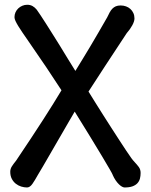

<svg xmlns="http://www.w3.org/2000/svg" viewBox="-20 -788 646 822"><path d="M23.9 -52.7Q23.9 -64.9 30.8 -75.7Q37.6 -86.4 48.8 -100.1Q117.2 -201.7 164.3 -274.9Q211.4 -348.1 243.2 -401.4Q213.9 -446.8 178 -500.2Q142.1 -553.7 95.2 -621.1Q84.5 -636.2 75 -650.4Q65.4 -664.6 58.1 -676.5Q50.8 -688.5 46.4 -698Q42 -707.5 42 -714.4Q42 -725.6 46.4 -735.4Q50.8 -745.1 58.3 -752.2Q65.9 -759.3 75.7 -763.4Q85.4 -767.6 96.7 -767.6Q109.4 -767.6 119.4 -762Q129.4 -756.3 137.2 -746.6Q143.6 -737.8 154.3 -721.7Q165 -705.6 178.2 -684.8Q191.4 -664.1 206.1 -640.6Q220.7 -617.2 235.4 -593.8Q255.9 -560.1 272 -533.9Q288.1 -507.8 302.7 -484.4Q317.4 -508.3 333 -533.9Q348.6 -559.6 365.5 -587.6Q382.3 -615.7 400.4 -647Q418.5 -678.2 439 -713.9Q444.3 -725.6 449.5 -734.9Q454.6 -744.1 460.9 -750.7Q467.3 -757.3 475.8 -761Q484.4 -764.6 496.6 -764.6Q508.8 -764.6 519.5 -760.7Q530.3 -756.8 538.3 -749.5Q546.4 -742.2 551 -731.9Q555.7 -721.7 555.7 -709Q555.7 -696.8 546.4 -679.7Q537.1 -662.6 522.5 -646Q494.6 -603.5 471.7 -568.8Q448.7 -534.2 429.2 -504.2Q409.7 -474.1 392.6 -447.8Q375.5 -421.4 358.9 -396Q372.6 -374 388.9 -347.7Q405.3 -321.3 422.9 -293.7Q440.4 -266.1 458 -238.8Q475.6 -211.4 491.5 -187Q507.3 -162.6 520.5 -142.8Q533.7 -123 542.5 -110.8Q548.8 -102.1 556.6 -93.8Q566.4 -83.5 574.2 -73Q582 -62.5 582 -47.4Q582 -34.7 579.1 -23.4Q576.2 -12.2 568.4 -3.7Q560.5 4.9 547.1 9.8Q533.7 14.6 513.2 14.6Q508.8 14.6 502.4 11.2Q496.1 7.8 489.3 1.2Q482.4 -5.4 475.3 -15.6Q468.3 -25.9 462.4 -39.1V-39.6Q461.4 -43 449.5 -63.7Q437.5 -84.5 416.5 -119.6Q395.5 -154.8 366 -202.9Q336.4 -251 299.8 -310.1Q288.6 -291 275.1 -267.8Q261.7 -244.6 247.3 -219.7Q232.9 -194.8 218 -169.2Q203.1 -143.6 189.5 -119.9Q175.8 -96.2 163.6 -75.2Q151.4 -54.2 142.1 -39.1Q129.4 -16.1 118.7 -0.7Q107.9 14.6 95.7 14.6Q83.5 14.6 70.8 10.7Q58.1 6.8 47.6 -1.5Q37.1 -9.8 30.5 -22.5Q23.9 -35.2 23.9 -52.7Z"/></svg>

Font: Autour One
Style: Regular
Weight: 400
Version: Version 1.007; ttfautohint (v0.92) -l 24 -r 24 -G 200 -x 7 -